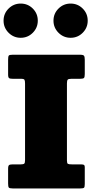

<svg xmlns="http://www.w3.org/2000/svg" viewBox="-24 -1057 516 1077"><path d="M351.5 -589V-157Q351.5 -141 356.8 -138Q362 -135 378.5 -135H427.5Q439.5 -135 445.5 -132.8Q451.5 -130.5 451.5 -118V-25Q451.5 -8 447.2 -4Q443 0 426.5 0H46.5Q29 0 25.2 -5.2Q21.5 -10.5 21.5 -28V-110.5Q21.5 -127.5 27.2 -131.2Q33 -135 49 -135H93Q107 -135 111.8 -139Q116.5 -143 116.5 -158.5V-588Q116.5 -604 113.2 -609.5Q110 -615 94 -615H48Q32.5 -615 27 -618.8Q21.5 -622.5 21.5 -639V-721.5Q21.5 -739.5 25 -744.8Q28.5 -750 46.5 -750H424.5Q442.5 -750 447 -744.5Q451.5 -739 451.5 -722V-642Q451.5 -624 446.8 -619.5Q442 -615 425 -615H376.5Q360 -615 355.8 -610Q351.5 -605 351.5 -589ZM372 -845Q332.5 -845 304.2 -873.2Q276 -901.5 276 -941Q276 -981 304.2 -1009Q332.5 -1037 372 -1037Q412 -1037 440 -1009Q468 -981 468 -941Q468 -901.5 440 -873.2Q412 -845 372 -845ZM92 -845Q52.5 -845 24.2 -873.2Q-4 -901.5 -4 -941Q-4 -981 24.2 -1009Q52.5 -1037 92 -1037Q132 -1037 160 -1009Q188 -981 188 -941Q188 -901.5 160 -873.2Q132 -845 92 -845Z"/></svg>

Font: Besley* Narrow Fatface
Style: Regular
Weight: 900
Width: 4
Designer: Owen Earl
Foundry: indestructible type*
Version: Version 3.000; ttfautohint (v1.8.3)